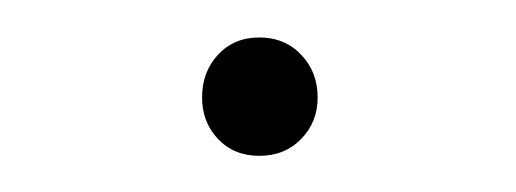

<svg xmlns="http://www.w3.org/2000/svg" viewBox="-20 -399 277 103"><path d="M119.1 -378.9Q132.8 -378.9 141.6 -369.6Q150.4 -360.4 150.4 -346.7Q150.4 -333.5 141.6 -324.5Q132.8 -315.4 119.1 -315.4Q105.5 -315.4 96.9 -324.5Q88.4 -333.5 88.4 -346.7Q88.4 -360.4 96.9 -369.6Q105.5 -378.9 119.1 -378.9Z"/></svg>

Font: Robert Sans ExtraLight
Style: Regular
Weight: 250
Designer: Christian Robertson (extended by Adam Twardoch)
Foundry: Google
Version: Version 12.135;April 2, 2019;FontCreator 11.5.0.2425 64-bit;